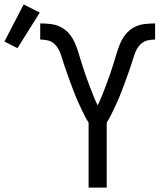

<svg xmlns="http://www.w3.org/2000/svg" viewBox="-142 -849 762 869"><path d="M259 0V-294Q250 -308 242.5 -322.5Q235 -337 228 -352Q221 -367 214 -382Q207 -397 201 -412Q195 -427 189 -442.5Q183 -458 177.5 -473Q172 -488 166.5 -503.5Q161 -519 155.5 -534.5Q150 -550 145 -566Q140 -582 135 -597.5Q130 -613 122 -627.5Q114 -642 101.5 -652.5Q89 -663 72.5 -666.5Q56 -670 40 -670V-743Q64 -743 89 -740Q114 -737 136 -725Q158 -713 173.5 -693.5Q189 -674 198.5 -651Q208 -628 215 -604.5Q222 -581 229.5 -557Q237 -533 245 -510Q253 -487 262 -463.5Q271 -440 280 -417Q289 -394 300 -372Q311 -394 320 -417Q329 -440 338 -463.5Q347 -487 355 -510Q363 -533 370.5 -557Q378 -581 385 -604.5Q392 -628 401.5 -651Q411 -674 426.5 -693.5Q442 -713 464 -725Q486 -737 511 -740Q536 -743 560 -743V-670Q544 -670 527.5 -666.5Q511 -663 498.5 -652.5Q486 -642 478 -627.5Q470 -613 465 -597.5Q460 -582 455 -566Q450 -550 444.5 -534.5Q439 -519 433.5 -503.5Q428 -488 422.5 -473Q417 -458 411 -442.5Q405 -427 399 -412Q393 -397 386 -382Q379 -367 372 -352Q365 -337 357.5 -322.5Q350 -308 341 -294V0ZM-63 -631 -122 -661 -35 -829 38 -792Z"/></svg>

Font: Iosevka Extended
Style: Regular
Weight: 400
Width: 7
Monospace: yes
Designer: Belleve Invis
Foundry: Belleve Invis
Version: Version 32.5.0; ttfautohint (v1.8.4)